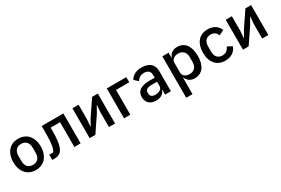

<svg xmlns="http://www.w3.org/2000/svg" viewBox="85 -1612 4237 2892"><g transform="rotate(-30 2203.5 -166.0)"><path d="M282 12C210 12 149 -14 108 -62C67 -109 43 -177 43 -260C43 -343 67 -411 108 -459C149 -506 210 -532 282 -532C354 -532 415 -506 456 -459C497 -411 521 -343 521 -260C521 -177 497 -109 456 -62C415 -14 354 12 282 12ZM282 -78C357 -78 406 -124 406 -216V-304C406 -396 357 -442 282 -442C207 -442 158 -396 158 -304V-216C158 -124 207 -78 282 -78Z M569 -89H637C653 -110 665 -139 673 -183C681 -227 686 -285 686 -365V-520H1064V0H955V-431H791V-360C791 -264 783 -193 771 -141C758 -89 739 -56 719 -36C691 -8 657 3 606 3H569Z M1221 -520H1328V-266L1318 -143H1322L1384 -254L1564 -520H1663V0H1556V-254L1566 -377H1562L1500 -266L1320 0H1221Z M1819 -520H2158V-431H1928V0H1819Z M2425 -532C2324 -532 2264 -490 2229 -431L2294 -372C2321 -413 2357 -443 2418 -443C2491 -443 2525 -407 2525 -343V-299H2431C2286 -299 2209 -247 2209 -143C2209 -48 2269 12 2377 12C2453 12 2509 -22 2529 -87H2534V0H2634V-350C2634 -467 2560 -532 2425 -532ZM2525 -154C2525 -103 2476 -71 2408 -71C2353 -71 2320 -94 2320 -141V-159C2320 -206 2358 -229 2433 -229H2525V-154Z M2785 -520H2894V-434H2899C2922 -497 2976 -532 3045 -532C3177 -532 3252 -432 3252 -260C3252 -88 3177 12 3045 12C2976 12 2922 -25 2899 -86H2894V200H2785ZM3012 -82C3088 -82 3137 -135 3137 -215V-305C3137 -385 3088 -438 3012 -438C2945 -438 2894 -402 2894 -349V-171C2894 -118 2945 -82 3012 -82Z M3578 12C3503 12 3444 -14 3404 -62C3364 -109 3342 -177 3342 -260C3342 -343 3364 -411 3404 -459C3444 -506 3503 -532 3578 -532C3682 -532 3748 -481 3779 -404L3689 -362C3674 -410 3638 -441 3578 -441C3498 -441 3457 -386 3457 -306V-213C3457 -133 3498 -78 3578 -78C3642 -78 3677 -112 3700 -164L3783 -120C3748 -35 3678 12 3578 12Z M3887 -520H3994V-266L3984 -143H3988L4050 -254L4230 -520H4329V0H4222V-254L4232 -377H4228L4166 -266L3986 0H3887Z"/></g></svg>

Font: Plexus Sans Medium
Style: Regular
Weight: 500
Version: Version 2.001;PS 002.001;hotconv 1.0.70;makeotf.lib2.5.58329